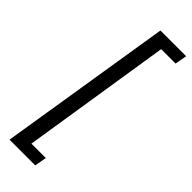

<svg xmlns="http://www.w3.org/2000/svg" viewBox="-291 -725 924 924"><g transform="rotate(45 171.0 -262.5)"><path d="M25 180 167 -705H342L331 -644H233L113 119H211L200 180Z"/></g></svg>

Font: Nunito Sans 10pt Condensed
Style: Italic
Weight: 400
Width: 3
Italic angle: -9°
Designer: Vernon Adams
Foundry: Vernon Adams
Version: Version 3.101;gftools[0.9.27]